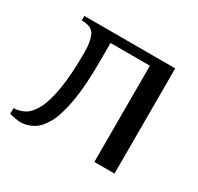

<svg xmlns="http://www.w3.org/2000/svg" viewBox="-111 -602 767 743"><g transform="rotate(30 273.0 -230.0)"><path d="M58 10Q50 10 33.5 7Q17 4 9 1V-24Q33 -24 56.5 -36.5Q80 -49 98.5 -83.5Q117 -118 128 -182.5Q139 -247 139 -350Q139 -395 126.5 -422.5Q114 -450 68 -450V-470H474V0H384V-430H208V-350Q208 -238 195.5 -167Q183 -96 161.5 -57.5Q140 -19 113 -4.5Q86 10 58 10Z"/></g></svg>

Font: El Messiri
Style: Regular
Weight: 400
Designer: Mohamed Gaber
Foundry: Kief Type Foundry
Version: Version 2.020